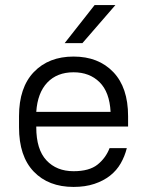

<svg xmlns="http://www.w3.org/2000/svg" viewBox="-20 -730 580 757"><path d="M270 7Q171 7 113 -53.5Q55 -114 55 -228V-272Q55 -385 113.5 -446Q172 -507 270 -507Q368 -507 426.5 -446Q485 -385 485 -272V-231H123V-228Q123 -141 163 -98Q203 -55 270 -55Q332 -55 364.5 -81Q397 -107 412 -146H480Q472 -114 456 -86Q440 -58 414 -37.5Q388 -17 352 -5Q316 7 270 7ZM270 -445Q205 -445 166.5 -404.5Q128 -364 123 -289H416Q412 -367 372.5 -406Q333 -445 270 -445ZM353 -710H435L305 -560H235Z"/></svg>

Font: Retni Sans
Style: Regular
Weight: 400
Designer: Vitaly Kuzmin
Foundry: ParaType Ltd.
Version: Version 1.00;March 2, 2019;FontCreator 11.5.0.2425 64-bit; t